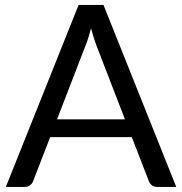

<svg xmlns="http://www.w3.org/2000/svg" viewBox="-20 -736 717 756"><path d="M472 -266 359.5 -557.5Q354.5 -570.5 349 -587.8Q343.5 -605 338.5 -624.5Q328 -584 317 -557L204.5 -266ZM674 0H599Q586 0 578 -6.5Q570 -13 566 -23L499 -196H177.5L110.5 -23Q107.5 -14 99 -7Q90.5 0 78 0H3L289.5 -716.5H387.5Z"/></svg>

Font: TypoPRO Lato
Style: Regular
Weight: 400
Designer: Lukasz Dziedzic with Adam Twardoch and Botio Nikoltchev
Foundry: tyPoland Lukasz Dziedzic
Version: Version 2.010; 2014-09-01; http://www.latofonts.com/